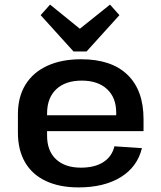

<svg xmlns="http://www.w3.org/2000/svg" viewBox="-20 -807 703 836"><path d="M322 9Q239 9 179.5 -19Q120 -47 89 -100.5Q58 -154 58 -230V-310Q58 -385 91 -438.5Q124 -492 186 -520.5Q248 -549 333 -549Q465 -549 535 -481.5Q605 -414 605 -288V-236H161V-305H504L486 -278V-316Q486 -382 446 -419Q406 -456 336 -456Q265 -456 225 -418.5Q185 -381 185 -313V-216Q185 -150 224 -113.5Q263 -77 332 -77Q393 -77 430.5 -101.5Q468 -126 478 -170L598 -162Q578 -80 505.5 -35.5Q433 9 322 9ZM500 -741 357 -583H300L157 -741L198 -787L362 -654H293L459 -787Z"/></svg>

Font: Pathway Extreme 12pt SemiBold
Style: Regular
Weight: 600
Version: Version 1.001;gftools[0.9.26]